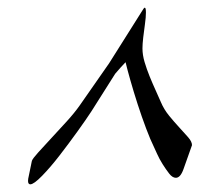

<svg xmlns="http://www.w3.org/2000/svg" viewBox="-20 -512 582 500"><path d="M264 -347 351 -485Q355 -492 357 -492Q360 -492 360 -479.5Q360 -467 357.5 -449.5Q355 -432 353 -414.5Q351 -397 351 -386Q351 -369 356.5 -350.5Q362 -332 369.5 -313.5Q377 -295 385 -277.5Q393 -260 399 -246Q407 -227 420.5 -210.5Q434 -194 447 -180Q460 -166 470 -154.5Q480 -143 480 -134L458 -72Q450 -49 438 -49Q429 -49 420.5 -60Q412 -71 403.5 -84.5Q395 -98 389 -111.5Q383 -125 381 -129Q372 -147 360.5 -177.5Q349 -208 338.5 -240.5Q328 -273 319.5 -303Q311 -333 307 -350Q304 -347 293.5 -335.5Q283 -324 280 -320L218 -222Q205 -202 182 -170Q159 -138 135 -107Q111 -76 89.5 -54Q68 -32 59 -32Q53 -32 53 -41Q53 -46 55 -54L63 -93Q65 -99 79.5 -115Q94 -131 113 -151.5Q132 -172 153 -195Q174 -218 188 -238Z"/></svg>

Font: New Athena Unicode
Style: Italic
Weight: 400
Designer: J. Rusten 1997; rev. by R. Hancock 2001, 2002, rev. by D. Mastronarde 2002-2019
Foundry: Society for Classical Studies (formerly American Philological Association)
Version: Version 5.008